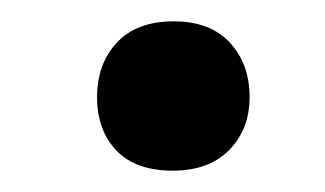

<svg xmlns="http://www.w3.org/2000/svg" viewBox="-20 -504 305 180"><path d="M142 -344Q107 -344 89 -363Q71 -382 71 -413Q71 -444 89.5 -464Q108 -484 143 -484Q177 -484 195.5 -464Q214 -444 214 -413Q214 -383 195 -363.5Q176 -344 142 -344Z"/></svg>

Font: STIX Two Text SemiBold
Style: Regular
Weight: 600
Designer: Ross Mills, John Hudson & Paul Hanslow, Tiro Typeworks Ltd; with prior portions MicroPress Inc., and Coen Hoffman.
Foundry: Tiro Typeworks Ltd
Version: Version 2.13 b171